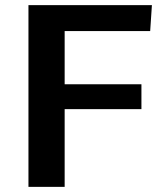

<svg xmlns="http://www.w3.org/2000/svg" viewBox="-20 -731 641 751"><path d="M91.3 0V-710.9H574.2L567.4 -609.4H232.9V-401.4H533.2V-304.2H232.9V0Z"/></svg>

Font: Comme SemiBold
Style: Regular
Weight: 600
Version: Version 1.000;gftools[0.9.27]